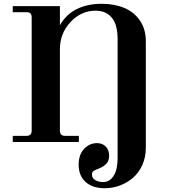

<svg xmlns="http://www.w3.org/2000/svg" viewBox="-20 -744 890 1006"><path d="M293.9 -711.9V-611.8Q326.2 -668.9 382.3 -696.5Q438.5 -724.1 512.2 -724.1Q579.1 -724.1 630.9 -702.6Q682.6 -681.2 713.4 -636Q744.1 -590.8 744.1 -527.8V29.8Q744.1 79.1 725.8 120.1Q707.5 161.1 677.2 187.3Q647 213.4 608.6 227.8Q570.3 242.2 528.8 242.2Q464.4 242.2 428.2 209.2Q392.1 176.3 392.1 119.1Q392.1 65.4 421.1 35.6Q450.2 5.9 487.8 5.9Q516.6 5.9 534.2 23.9Q551.8 42 551.8 71.8Q551.8 87.4 546.6 99.4Q541.5 111.3 531.2 119.6Q521 127.9 511.7 132.8Q502.4 137.7 487.8 143.1Q474.1 147.9 468 153.8Q461.9 159.7 461.9 170.9Q461.9 190.4 480.2 200.2Q498.5 210 519 210Q546.9 210 564.7 190.9Q582.5 171.9 589.4 144.3Q596.2 116.7 596.2 81.1V-538.1Q596.2 -615.7 565.4 -651.9Q534.7 -688 481 -688Q404.8 -688 349.4 -628.4Q293.9 -568.8 293.9 -485.8V-59.1Q293.9 -32.2 320.8 -32.2H393.1V0H46.9V-32.2H119.1Q146 -32.2 146 -59.1V-652.8Q146 -667 139.6 -673.6Q133.3 -680.2 119.1 -680.2H46.9V-711.9Z"/></svg>

Font: Flanker Steampunk
Style: Bold
Weight: 700
Designer: Alexey Kryukov, Leonardo Di Lena
Foundry: Alexey Kryukov, Leonardo Di Lena
Version: 1.210